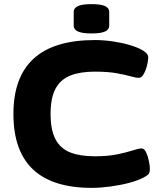

<svg xmlns="http://www.w3.org/2000/svg" viewBox="-20 -902 780 930"><path d="M424 8Q45 8 45 -350Q45 -708 439 -708Q482 -708 526.5 -701.5Q571 -695 608 -684Q645 -673 668 -660Q681 -653 689.5 -644Q698 -635 698 -623Q698 -610 692.5 -586.5Q687 -563 676.5 -544Q666 -525 653 -525Q638 -525 612 -532.5Q586 -540 544 -547.5Q502 -555 439 -555Q368 -555 320.5 -536Q273 -517 249 -472.5Q225 -428 225 -350Q225 -272 249 -227Q273 -182 320.5 -163.5Q368 -145 439 -145Q503 -145 548.5 -154.5Q594 -164 623 -173.5Q652 -183 666 -183Q679 -183 688 -163.5Q697 -144 701.5 -120.5Q706 -97 706 -85Q706 -69 701.5 -61.5Q697 -54 679 -44Q650 -28 606.5 -16.5Q563 -5 514.5 1.5Q466 8 424 8ZM423 -740Q378 -740 357.5 -749.5Q337 -759 337 -777V-845Q337 -863 357.5 -872.5Q378 -882 423 -882Q469 -882 489 -872.5Q509 -863 509 -845V-777Q509 -759 489 -749.5Q469 -740 423 -740Z"/></svg>

Font: Asap Expanded ExtraBold
Style: Regular
Weight: 800
Width: 7
Designer: Pablo Cosgaya
Foundry: Omnibus-Type
Version: Version 3.001; ttfautohint (v1.8.4.7-5d5b)